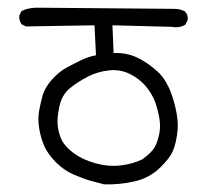

<svg xmlns="http://www.w3.org/2000/svg" viewBox="-20 -443 540 501"><path d="M252 38.1Q240.2 35.2 220.2 29.8Q200.2 24.4 173.8 13.2Q147.5 2 126.5 -19Q105.5 -40 96.2 -60.5Q86.9 -81.1 82.5 -106.4Q78.1 -131.8 82 -153.3Q85.9 -174.8 91.3 -194.3Q96.7 -213.9 115.2 -234.9Q133.8 -255.9 153.8 -266.6Q173.8 -277.3 191.9 -286.1Q210 -294.9 230.5 -298.8L226.6 -377L47.9 -374L36.1 -379.9Q29.3 -389.6 30.3 -402.3L36.1 -414.1Q55.7 -423.8 81.1 -422.9Q418 -419.9 434.1 -419.9Q450.2 -419.9 462.9 -413.1Q471.7 -403.3 469.7 -390.6L463.9 -378.9Q448.2 -369.1 427.7 -373L273.4 -377L276.4 -304.7Q309.6 -305.7 336.4 -293.5Q363.3 -281.2 390.1 -257.3Q417 -233.4 431.6 -185.1Q446.3 -136.7 443.4 -104Q440.4 -71.3 431.6 -50.3Q422.9 -29.3 396 -3.9Q369.1 21.5 331.1 30.3Q293 39.1 252 38.1ZM351.6 -27.3Q377 -45.9 384.3 -60.1Q391.6 -74.2 395.5 -93.3Q399.4 -112.3 396 -133.3Q392.6 -154.3 385.3 -175.3Q377.9 -196.3 361.8 -216.3Q345.7 -236.3 319.8 -249.5Q293.9 -262.7 264.2 -259.3Q234.4 -255.9 209.5 -243.2Q184.6 -230.5 163.1 -213.4Q141.6 -196.3 134.8 -164.6Q127.9 -132.8 130.9 -112.3Q133.8 -91.8 142.1 -75.7Q150.4 -59.6 172.9 -43Q195.3 -26.4 228.5 -17.1Q261.7 -7.8 293.5 -11.2Q325.2 -14.6 351.6 -27.3Z"/></svg>

Font: NaikaiFont
Style: Regular
Weight: 400
Version: Version 1.67